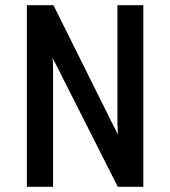

<svg xmlns="http://www.w3.org/2000/svg" viewBox="-20 -720 656 740"><path d="M83.5 0V-700H186L412 -246Q416 -238.5 423 -225Q430 -211.5 434.5 -202Q434 -215.5 433.2 -226.8Q432.5 -238 432.5 -246.5V-700H532.5V0H434L205 -453Q201 -461.5 193.8 -475Q186.5 -488.5 182 -497.5Q184 -486.5 184.2 -474.5Q184.5 -462.5 184.5 -453.5V0Z"/></svg>

Font: Overpass Mono SemiBold
Style: Regular
Weight: 600
Monospace: yes
Designer: Delve Withrington, Dave Bailey
Foundry: Delve Fonts LLC
Version: Version 4.000